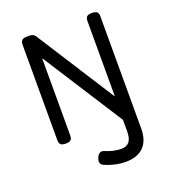

<svg xmlns="http://www.w3.org/2000/svg" viewBox="-142 -689 884 994"><g transform="rotate(-20 300.0 -191.5)"><path d="M514.2 -552.7V65.9Q514.2 131.3 479.7 165.8Q445.3 200.2 380.9 200.2Q352.5 200.2 323.2 193.6Q293.9 187 268.1 175.8Q249 167.5 249 150.4Q249 142.6 254.4 129.4Q264.6 106.4 281.2 106.4Q288.6 106.4 294.9 109.4Q341.8 128.9 381.3 128.9Q412.1 128.9 426.5 110.8Q440.9 92.8 440.9 52.2V-9.3L158.7 -449.7H156.7V-26.9Q156.7 -9.8 148.9 -2.4Q141.1 4.9 121.6 4.9H120.6Q101.1 4.9 93.3 -2.4Q85.4 -9.8 85.4 -26.9V-552.7Q85.4 -569.8 93.8 -577.1Q102.1 -584.5 122.1 -584.5H135.3Q156.2 -584.5 165.5 -570.8L440.9 -140.1H442.9V-552.7Q442.9 -569.8 450.7 -577.1Q458.5 -584.5 478 -584.5H479Q498.5 -584.5 506.3 -577.1Q514.2 -569.8 514.2 -552.7Z"/></g></svg>

Font: Courier Prime Code
Style: Regular
Weight: 400
Designer: Alan Dague-Greene
Foundry: Quote-Unquote Apps
Version: Version 3.0318